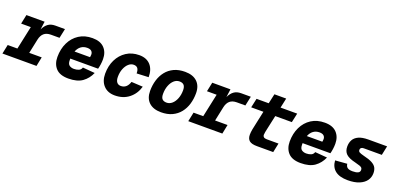

<svg xmlns="http://www.w3.org/2000/svg" viewBox="-2 -1491 4799 2330"><g transform="rotate(20 2397.0 -326.0)"><path d="M-6 0 19 -119H144L208 -419H83L108 -538H343L329 -433Q353 -485 389.5 -511.5Q426 -538 482 -538H606L580 -416H469Q413 -416 380.5 -388Q348 -360 336 -304L297 -119H458L434 0Z M847 12Q738 12 686.5 -43.5Q635 -99 635 -190Q635 -293 674.5 -374.5Q714 -456 786.5 -503Q859 -550 960 -550Q1061 -550 1113 -495.5Q1165 -441 1165 -352Q1165 -317 1160 -283Q1155 -249 1148 -224H789Q789 -214 789 -204Q789 -155 813.5 -138Q838 -121 872 -121Q906 -121 933.5 -132.5Q961 -144 970 -174L1127 -161Q1093 -82 1027.5 -35Q962 12 847 12ZM938 -417Q892 -417 859 -392.5Q826 -368 808 -322H1008Q1009 -330 1010.5 -337.5Q1012 -345 1012 -357Q1012 -383 994.5 -400Q977 -417 938 -417Z M1447 12Q1355 12 1302 -45Q1249 -102 1249 -197Q1249 -298 1288 -377.5Q1327 -457 1398 -503.5Q1469 -550 1564 -550Q1657 -550 1708.5 -493.5Q1760 -437 1760 -337L1607 -330Q1607 -375 1590.5 -396Q1574 -417 1539 -417Q1504 -417 1474 -390.5Q1444 -364 1425.5 -318Q1407 -272 1407 -214Q1407 -168 1425.5 -144.5Q1444 -121 1477 -121Q1555 -121 1584 -212L1732 -204Q1704 -106 1629.5 -47Q1555 12 1447 12Z M2045 12Q1944 12 1888.5 -40Q1833 -92 1833 -187Q1833 -261 1852.5 -326.5Q1872 -392 1912 -442.5Q1952 -493 2012.5 -521.5Q2073 -550 2155 -550Q2256 -550 2311.5 -497.5Q2367 -445 2367 -350Q2367 -276 2347.5 -210.5Q2328 -145 2288 -95Q2248 -45 2187.5 -16.5Q2127 12 2045 12ZM2069 -121Q2107 -121 2138.5 -148.5Q2170 -176 2188.5 -223.5Q2207 -271 2207 -330Q2207 -376 2188 -396.5Q2169 -417 2131 -417Q2092 -417 2061 -389.5Q2030 -362 2011.5 -314.5Q1993 -267 1993 -207Q1993 -161 2012 -141Q2031 -121 2069 -121Z M2394 0 2419 -119H2544L2608 -419H2483L2508 -538H2743L2729 -433Q2753 -485 2789.5 -511.5Q2826 -538 2882 -538H3006L2980 -416H2869Q2813 -416 2780.5 -388Q2748 -360 2736 -304L2697 -119H2858L2834 0Z M3281 0Q3211 0 3181.5 -25Q3152 -50 3152 -101Q3152 -132 3159 -170.5Q3166 -209 3176 -251L3212 -419H3054L3080 -538H3237L3265 -664H3417L3390 -538H3605L3579 -419H3365L3328 -249Q3321 -218 3316.5 -195Q3312 -172 3312 -157Q3312 -140 3325 -129.5Q3338 -119 3366 -119H3516L3491 0Z M3847 12Q3738 12 3686.5 -43.5Q3635 -99 3635 -190Q3635 -293 3674.5 -374.5Q3714 -456 3786.5 -503Q3859 -550 3960 -550Q4061 -550 4113 -495.5Q4165 -441 4165 -352Q4165 -317 4160 -283Q4155 -249 4148 -224H3789Q3789 -214 3789 -204Q3789 -155 3813.5 -138Q3838 -121 3872 -121Q3906 -121 3933.5 -132.5Q3961 -144 3970 -174L4127 -161Q4093 -82 4027.5 -35Q3962 12 3847 12ZM3938 -417Q3892 -417 3859 -392.5Q3826 -368 3808 -322H4008Q4009 -330 4010.5 -337.5Q4012 -345 4012 -357Q4012 -383 3994.5 -400Q3977 -417 3938 -417Z M4456 12Q4350 12 4293.5 -32.5Q4237 -77 4231 -162L4384 -174Q4388 -140 4409 -125Q4430 -110 4475 -110Q4520 -110 4544 -121.5Q4568 -133 4568 -160Q4568 -176 4560.5 -186Q4553 -196 4531.5 -204Q4510 -212 4469 -222Q4383 -242 4347.5 -276.5Q4312 -311 4312 -372Q4312 -420 4332.5 -457.5Q4353 -495 4399.5 -516.5Q4446 -538 4525 -538H4766L4741 -419H4508Q4486 -419 4475 -409.5Q4464 -400 4464 -384Q4464 -364 4479.5 -354.5Q4495 -345 4538 -334Q4612 -317 4652 -295Q4692 -273 4707 -243.5Q4722 -214 4722 -175Q4722 -121 4692 -79Q4662 -37 4602.5 -12.5Q4543 12 4456 12Z"/></g></svg>

Font: Geist Mono ExtraBold
Style: Italic
Weight: 800
Italic angle: -12°
Monospace: yes
Designer: Basement.studio, Andrés Briganti, Mateo Zaragoza
Foundry: Basement.studio, Vercel, Andrés Briganti, Guido Ferreyra, Mateo Zaragoza
Version: Version 1.500; ttfautohint (v1.8.4.7-5d5b)